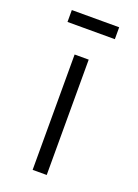

<svg xmlns="http://www.w3.org/2000/svg" viewBox="-125 -688 534 743"><g transform="rotate(20 141.5 -316.5)"><path d="M107.5 0V-475H165.5V0ZM38.5 -633H233.5V-584H38.5Z"/></g></svg>

Font: Karla Light
Style: Regular
Weight: 300
Designer: Jonathan Pinhorn
Version: Version 2.004;gftools[0.9.33]